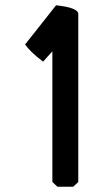

<svg xmlns="http://www.w3.org/2000/svg" viewBox="-20 -709 417 726"><path d="M192 -689Q276 -680 276 -656V-21L257 -3H197L178 -21V-515L143 -476Q116 -496 99.5 -512.5Q83 -529 75 -541Z"/></svg>

Font: Ekushey Kolom
Style: Bold
Weight: 700
Designer: Al Mamun Sumon
Foundry: Al Mamun Sumon
Version: Version 1.0